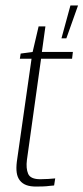

<svg xmlns="http://www.w3.org/2000/svg" viewBox="-20 -686 307 706"><path d="M113 0Q91 0 76.5 -5.5Q62 -11 53 -22.5Q44 -34 41.5 -51Q39 -68 42 -92L96 -470H53L56 -489L100 -495L122 -589H147L134 -495H248L245 -470H131L79 -98Q75 -67 83.5 -47Q92 -27 128 -27Q142 -27 158 -28Q174 -29 183 -30L179 -4Q173 -4 162.5 -2.5Q152 -1 139 -0.5Q126 0 113 0ZM206 -545 239 -666H267L224 -545Z"/></svg>

Font: Alumni Sans ExtraLight
Style: Italic
Weight: 250
Italic angle: -8°
Version: Version 1.016